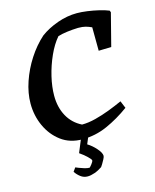

<svg xmlns="http://www.w3.org/2000/svg" viewBox="-127 -744 842 1043"><g transform="rotate(-15 293.5 -222.0)"><path d="M260 12Q190 12 140.5 -25Q91 -62 64 -121Q37 -180 37 -248Q37 -307 58.5 -370Q80 -433 116.5 -489.5Q153 -546 200 -588Q242 -619 297 -638.5Q352 -658 407 -658Q432 -658 465 -653.5Q498 -649 529.5 -641.5Q561 -634 583 -625L587 -615L540 -432L469 -430L468 -562Q451 -570 434.5 -574.5Q418 -579 392 -579Q361 -578 330 -574Q299 -570 278 -563Q247 -527 223 -473.5Q199 -420 185.5 -363Q172 -306 172 -256Q172 -191 199 -141.5Q226 -92 278 -66Q314 -66 355 -76.5Q396 -87 436.5 -102.5Q477 -118 512 -134L529 -93Q466 -47 399.5 -17.5Q333 12 260 12ZM235 214Q213 214 195.5 200.5Q178 187 167 170L182 149Q186 151 199 156Q212 161 228 166Q244 171 257 171Q260 169 270.5 156Q281 143 281 135Q280 130 263.5 113.5Q247 97 222 80L259 -10H300L277 45Q302 60 324.5 85.5Q347 111 347 128Q347 134 340.5 146.5Q334 159 327 170.5Q320 182 318 184Q298 198 275.5 206Q253 214 235 214Z"/></g></svg>

Font: Labrada SemiBold
Style: Italic
Weight: 600
Italic angle: -7°
Designer: Mercedes Jáuregui
Foundry: Omnibus-Type Team
Version: Version 1.000; ttfautohint (v1.8.4.7-5d5b)